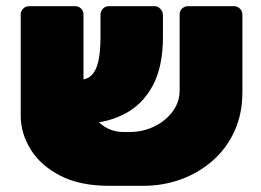

<svg xmlns="http://www.w3.org/2000/svg" viewBox="-20 -591 845 621"><path d="M398 -164Q442 -164 479 -182Q516 -200 538.5 -230.5Q561 -261 561 -298V-545Q561 -556 569 -563.5Q577 -571 588 -571H737Q748 -571 756 -563Q764 -555 764 -544V-293Q764 -223 738.5 -167Q713 -111 668 -71.5Q623 -32 565.5 -11Q508 10 443 10H333Q238 10 174.5 -23Q111 -56 79 -108Q47 -160 47 -217V-544Q47 -555 55 -563Q63 -571 74 -571H223Q234 -571 242 -563.5Q250 -556 250 -545V-335Q250 -253 287.5 -208.5Q325 -164 380 -164ZM236 -190 237 -333Q261 -333 276 -347.5Q291 -362 298 -392.5Q305 -423 305 -471V-542Q305 -555 313 -563Q321 -571 332 -571H480Q491 -571 499 -562Q507 -553 507 -542V-471Q507 -375 473.5 -313Q440 -251 379 -220.5Q318 -190 236 -190Z"/></svg>

Font: Rubik Black
Style: Regular
Weight: 900
Designer: Hubert and Fischer
Foundry: Hubert and Fischer
Version: Version 2.300;gftools[0.9.30]